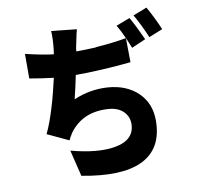

<svg xmlns="http://www.w3.org/2000/svg" viewBox="-96 -951 1161 1122"><g transform="rotate(-10 484.5 -390.5)"><path d="M832 -678Q817 -714 800 -749Q780 -790 763 -819L845 -851Q861 -824 883 -779Q900 -744 914 -711ZM655 38Q533 95 300 51L262 -105Q420 -63 523 -81Q641 -102 641 -199Q641 -240 612 -270Q580 -302 524 -306Q371 -317 290 -205Q284 -196 279 -186Q276 -183 274 -177L268 -165L142 -224Q171 -284 198 -375Q210 -414 221 -458Q231 -498 241 -541L166 -551Q128 -557 99 -562V-708Q192 -685 265 -676L269 -705Q276 -768 273 -813L423 -797Q417 -776 410 -741L399 -688Q398 -685 398 -679L397 -670Q444 -670 510 -673L520 -675Q610 -681 696 -696L676 -739Q664 -761 655 -777L737 -808Q750 -786 770 -746L805 -672V-670L722 -634Q719 -640 716 -649L710 -663Q702 -684 696 -695L698 -553Q584 -541 444 -536L370 -535L361 -491Q359 -486 359 -482Q356 -472 355 -464Q346 -422 339 -396Q436 -438 541 -431Q651 -423 718 -359Q785 -294 785 -193Q785 -23 655 38Z"/></g></svg>

Font: Xiangcui Wave Sans Xiangcui Wave Sans
Style: Regular
Weight: 800
Width: 3
Version: Version 0.920;March 28, 2024;FontCreator 14.0.0.2814 64-bit